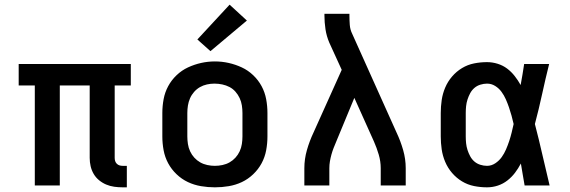

<svg xmlns="http://www.w3.org/2000/svg" viewBox="-20 -794 2440 822"><path d="M505 8Q487 8 469 5.5Q451 3 434.5 -4Q418 -11 404 -22.5Q390 -34 381 -49.5Q372 -65 368 -82.5Q364 -100 364 -118V-428H236V0H129V-428H60V-520H540V-428H471V-118Q471 -111 473 -104.5Q475 -98 480 -93Q485 -88 491.5 -86Q498 -84 505 -84H523V8Z M900 8Q870 8 840.5 3Q811 -2 784.5 -14.5Q758 -27 736 -48Q714 -69 700 -95Q686 -121 680.5 -150.5Q675 -180 675 -210V-310Q675 -340 680.5 -369.5Q686 -399 700 -425Q714 -451 736 -472Q758 -493 785 -505.5Q812 -518 841 -524.5Q870 -531 900 -531Q930 -531 959 -524.5Q988 -518 1015 -505.5Q1042 -493 1064 -472Q1086 -451 1100 -425Q1114 -399 1119.5 -369.5Q1125 -340 1125 -310V-210Q1125 -180 1119.5 -150.5Q1114 -121 1100 -95Q1086 -69 1064 -48Q1042 -27 1015.5 -14.5Q989 -2 959.5 3Q930 8 900 8ZM900 -84Q916 -84 932.5 -87.5Q949 -91 963 -99Q977 -107 988 -119Q999 -131 1006 -146Q1013 -161 1015.5 -177.5Q1018 -194 1018 -210V-310Q1018 -326 1015.5 -342.5Q1013 -359 1006 -374Q999 -389 988 -401.5Q977 -414 962.5 -421.5Q948 -429 931.5 -432.5Q915 -436 898 -436Q882 -436 866 -432.5Q850 -429 836 -421Q822 -413 811 -400.5Q800 -388 793.5 -373Q787 -358 784.5 -342Q782 -326 782 -310V-210Q782 -194 784.5 -177.5Q787 -161 794 -146Q801 -131 812 -119Q823 -107 837 -99Q851 -91 867.5 -87.5Q884 -84 900 -84ZM881 -575 825 -625 963 -774 1037 -706Z M1283 0V-74Q1283 -113 1294 -151.5Q1305 -190 1322 -226L1443 -495L1390 -611Q1378 -639 1373.5 -668.5Q1369 -698 1369 -728V-735H1476V-728Q1476 -708 1477.5 -687.5Q1479 -667 1488 -649L1678 -226Q1695 -190 1706 -151.5Q1717 -113 1717 -74V0H1610V-74Q1610 -103 1601.5 -132Q1593 -161 1581 -188L1497 -375L1420 -189Q1414 -175 1408.5 -161Q1403 -147 1399 -132.5Q1395 -118 1392.5 -103.5Q1390 -89 1390 -74V0Z M2065 8Q2037 8 2009.5 2.5Q1982 -3 1958 -17.5Q1934 -32 1915.5 -53.5Q1897 -75 1886 -101Q1875 -127 1871 -154.5Q1867 -182 1867 -210V-310Q1867 -338 1871 -365.5Q1875 -393 1886 -419Q1897 -445 1915.5 -466.5Q1934 -488 1958 -502.5Q1982 -517 2009.5 -522.5Q2037 -528 2065 -528Q2088 -528 2110.5 -521Q2133 -514 2151 -500.5Q2169 -487 2183.5 -468.5Q2198 -450 2209 -430Q2213 -453 2217 -475.5Q2221 -498 2224 -520H2331Q2315 -456 2301 -391.5Q2287 -327 2270 -263Q2287 -198 2302 -132Q2317 -66 2333 0H2226Q2222 -23 2218 -46.5Q2214 -70 2210 -94Q2199 -73 2185 -54.5Q2171 -36 2152.5 -21.5Q2134 -7 2111.5 0.5Q2089 8 2065 8ZM2065 -84Q2084 -84 2100.5 -95Q2117 -106 2128 -121.5Q2139 -137 2146.5 -154.5Q2154 -172 2160 -190Q2166 -208 2170.5 -226.5Q2175 -245 2179 -263Q2175 -281 2170 -299Q2165 -317 2159 -334.5Q2153 -352 2145.5 -369Q2138 -386 2127 -401Q2116 -416 2100 -426Q2084 -436 2065 -436Q2051 -436 2036.5 -431.5Q2022 -427 2011 -417.5Q2000 -408 1993 -395Q1986 -382 1981.5 -368Q1977 -354 1975.5 -339.5Q1974 -325 1974 -310V-210Q1974 -195 1975.5 -180.5Q1977 -166 1981.5 -152Q1986 -138 1993 -125Q2000 -112 2011 -102.5Q2022 -93 2036.5 -88.5Q2051 -84 2065 -84Z"/></svg>

Font: Zed Mono Semibold Extended
Style: Regular
Weight: 600
Width: 7
Monospace: yes
Designer: Belleve Invis
Foundry: Belleve Invis
Version: Version 1.0.0; ttfautohint (v1.8.4)